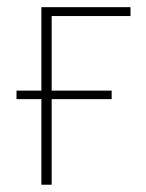

<svg xmlns="http://www.w3.org/2000/svg" viewBox="-20 -508 401 528"><path d="M25.4 -235.4V-258.8H93.8V-488.3H338.9V-463.9H122.1V-258.8H287.1V-235.4H122.1V0H93.8V-235.4Z"/></svg>

Font: Gothic A1 Thin
Style: Regular
Weight: 250
Designer: HanYang I&C Co.,Ltd.
Foundry: HanYang I&C Co.,Ltd.
Version: Version 2.50